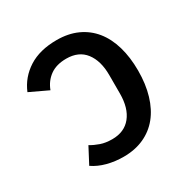

<svg xmlns="http://www.w3.org/2000/svg" viewBox="-135 -683 803 817"><g transform="rotate(-30 266.5 -274.5)"><path d="M246 12Q204 12 166 2Q128 -8 99 -28L140 -106Q160 -94 184.5 -85.5Q209 -77 241 -77Q301 -77 333.5 -117.5Q366 -158 366 -229V-320Q366 -390 334.5 -431Q303 -472 242 -472Q193 -472 162 -449.5Q131 -427 117 -389L28 -431Q53 -491 108 -526Q163 -561 246 -561Q303 -561 347 -541Q391 -521 421 -484Q451 -447 466.5 -394Q482 -341 482 -275Q482 -209 466 -155.5Q450 -102 420 -65Q390 -28 346 -8Q302 12 246 12Z"/></g></svg>

Font: IBM Plex Sans Thai Medm
Style: Regular
Weight: 500
Designer: Mike Abbink, Paul van der Laan, Pieter van Rosmalen, Ben Mitchell, Mark Frömberg
Foundry: Bold Monday
Version: Version 1.2